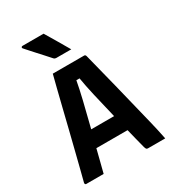

<svg xmlns="http://www.w3.org/2000/svg" viewBox="-220 -1072 1091 1199"><g transform="rotate(-30 325.0 -473.0)"><path d="M170 0H44Q41 0 38 -3Q35 -6 36 -13Q44 -43 57 -95Q70 -147 86.5 -212.5Q103 -278 120.5 -349Q138 -420 154.5 -487.5Q171 -555 185 -610.5Q199 -666 208 -701H434Q443 -701 446 -690Q475 -577 509.5 -438.5Q544 -300 583 -139Q591 -106 599 -71Q607 -36 614 0H491Q482 0 479 -3.5Q476 -7 472 -19Q462 -57 453 -93Q444 -129 436 -162H211Q202 -125 191.5 -84.5Q181 -44 170 0ZM315 -592Q305 -537 287 -461.5Q269 -386 242 -280H407Q382 -383 364.5 -459.5Q347 -536 338 -592ZM283 -946Q310 -900 334 -860.5Q358 -821 384 -775H276Q266 -775 260 -781Q234 -810 216.5 -829.5Q199 -849 185 -864Q171 -879 157 -895Q143 -911 124 -932Q120 -937 122.5 -941.5Q125 -946 131 -946Z"/></g></svg>

Font: Recursive Sn Lnr St
Style: Bold
Weight: 700
Version: Version 1.079;hotconv 1.0.112;makeotfexe 2.5.65598; ttfautoh